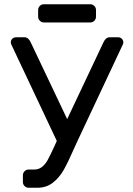

<svg xmlns="http://www.w3.org/2000/svg" viewBox="-20 -696 627 906"><path d="M160 -617V-649Q160 -660 168 -668Q176 -676 187 -676H406Q417 -676 425 -668Q433 -660 433 -649V-617Q433 -606 425 -598Q417 -590 406 -590H187Q176 -590 168 -598Q160 -606 160 -617ZM31 -496Q31 -506 38 -513Q45 -520 55 -520H96Q114 -520 125 -496L297 -134L468 -496Q479 -520 497 -520H538Q548 -520 555 -513Q562 -506 562 -496Q562 -492 561 -489L350 -40Q342 -24 328 8Q301 70 280.5 106Q260 142 229.5 166Q199 190 156 190H115Q104 190 96 182Q88 174 88 163V131Q88 120 96 112Q104 104 115 104H141Q163 104 178.5 91.5Q194 79 205 59Q216 39 234 0L248 -31L32 -489Q31 -492 31 -496Z"/></svg>

Font: Contemporary
Style: Regular
Weight: 400
Designer: Victor Tran
Foundry: Victor Tran
Version: Version 1.100